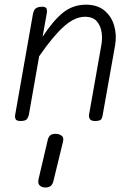

<svg xmlns="http://www.w3.org/2000/svg" viewBox="-20 -530 584 841"><path d="M70.5 0Q51.5 0 48 -8.8Q44.5 -17.5 46 -24.5L124 -467Q126 -479 130.5 -486.2Q135 -493.5 143.2 -497Q151.5 -500.5 164.5 -500.5Q179 -500.5 183.2 -493.5Q187.5 -486.5 184.5 -469.5L166.5 -369Q214.5 -442 257.5 -475.8Q300.5 -509.5 356.5 -509.5Q406.5 -509.5 437.5 -483.8Q468.5 -458 480.2 -417Q492 -376 484 -330.5L429.5 -24.5Q429 -18.5 424.5 -9.2Q420 0 396.5 0Q378 0 373.2 -9.2Q368.5 -18.5 370 -27.5L424 -333Q429 -359 425.2 -387.5Q421.5 -416 404.5 -436.2Q387.5 -456.5 352 -456.5Q307.5 -456.5 260 -414.2Q212.5 -372 151.5 -283.5L106.5 -27.5Q105.5 -21.5 99.8 -10.8Q94 0 70.5 0ZM174.5 291Q160 289.5 152.5 281Q145 272.5 149 254L189 83.5Q193 66.5 202.8 60.8Q212.5 55 228 56.5Q243 58 251.5 65.8Q260 73.5 256 90.5L214 263Q210 280 199.5 286.2Q189 292.5 174.5 291Z"/></svg>

Font: Edu AU VIC WA NT Hand
Style: Regular
Weight: 400
Designer: Tina and Corey Anderson, Eben Sorkin, Mirko Velimirovic
Foundry: Google for Education
Version: Version 1.001